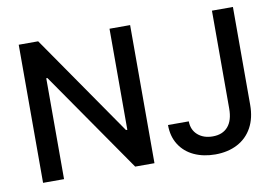

<svg xmlns="http://www.w3.org/2000/svg" viewBox="-76 -832 1392 968"><g transform="rotate(-10 620.0 -348.5)"><path d="M642.6 0H543.9L185.5 -516.6H179.7V0H72.3V-707H171.9L530.3 -189.5H537.1V-707H642.6ZM1168.9 -707V-206.1Q1168.9 -138.7 1142.3 -90.1Q1115.7 -41.5 1066.9 -15.9Q1018.1 9.8 953.1 9.8Q892.6 9.8 845 -12.2Q797.4 -34.2 770.3 -76.7Q743.2 -119.1 743.2 -177.7H849.6Q850.1 -133.8 879.6 -107.9Q909.2 -82 956.1 -82Q1006.8 -82 1034.2 -113.8Q1061.5 -145.5 1061.5 -206.1V-707Z"/></g></svg>

Font: Pretendard Std Medium
Style: Regular
Weight: 500
Designer: Base glyphs from Inter by Rasmus Andersson; Hangeul glyphs from Noto Sans CJK(Source Han Sans) by Jang Soo-young and Kan
Foundry: Kil Hyung-jin
Version: Version 1.309